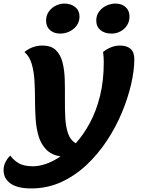

<svg xmlns="http://www.w3.org/2000/svg" viewBox="-82 -855 797 1075"><path d="M93 200Q16 200 -23 172.5Q-62 145 -62 97Q-62 72 -50 50Q-38 28 -24 16Q-9 39 20.5 57.5Q50 76 103 76Q136 76 175.5 62.5Q215 49 257 21Q205 12 176 -18.5Q147 -49 134 -93Q121 -137 117.5 -189.5Q114 -242 114 -297Q114 -352 111 -403Q108 -454 96 -496Q84 -538 55 -564Q100 -600 155 -600Q204 -600 230.5 -574.5Q257 -549 268 -506Q279 -463 280.5 -410Q282 -357 281.5 -302Q281 -247 283.5 -196.5Q286 -146 299 -108Q312 -70 342 -53Q385 -100 421 -166.5Q457 -233 478 -318Q499 -403 499 -507Q499 -521 498 -536.5Q497 -552 495 -564Q541 -600 590 -600Q628 -600 649 -581.5Q670 -563 670 -523Q670 -460 652 -382.5Q634 -305 600 -223.5Q566 -142 516 -66.5Q466 9 402 69Q338 129 260.5 164.5Q183 200 93 200ZM542 -667Q504 -667 480.5 -686.5Q457 -706 457 -740Q457 -769 473 -790.5Q489 -812 514 -823.5Q539 -835 564 -835Q599 -835 621 -815.5Q643 -796 643 -763Q643 -721 613 -694Q583 -667 542 -667ZM254 -667Q220 -667 198 -686.5Q176 -706 176 -740Q176 -769 191.5 -790.5Q207 -812 230.5 -823.5Q254 -835 278 -835Q315 -835 339 -815.5Q363 -796 363 -763Q363 -721 330.5 -694Q298 -667 254 -667Z"/></svg>

Font: Lemonada SemiBold
Style: Regular
Weight: 600
Designer: Mohamed Gaber (Arabic), Eduardo Tunni (Latin)
Foundry: Kief Type Foundry
Version: Version 4.005; ttfautohint (v1.8.3)